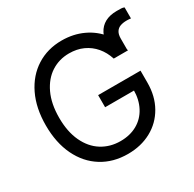

<svg xmlns="http://www.w3.org/2000/svg" viewBox="-159 -884 1071 1061"><g transform="rotate(-30 377.0 -353.5)"><path d="M560.5 -486.3 564.5 -562.5Q567.4 -608.4 584 -640.6Q600.6 -672.9 631.3 -689.5Q662.1 -706.1 706.1 -706.1Q723.6 -706.1 734.9 -705.6Q746.1 -705.1 753.9 -701.2V-630.9Q740.2 -632.8 727.5 -632.8Q704.1 -632.8 686.5 -626.5Q668.9 -620.1 659.2 -604.5Q649.4 -588.9 649.4 -562.5V-486.3ZM360.4 -634.8Q296.9 -634.8 246.1 -602.1Q195.3 -569.3 165.5 -505.9Q135.7 -442.4 135.7 -353.5Q135.7 -264.6 165.5 -201.2Q195.3 -137.7 247.6 -105Q299.8 -72.3 366.2 -72.3Q426.8 -72.3 472.7 -98.1Q518.6 -124 543.9 -171.9Q569.3 -219.7 569.3 -282.2L595.7 -277.3H384.8V-354.5H655.3V-278.3Q655.3 -192.4 618.2 -127Q581.1 -61.5 515.6 -25.9Q450.2 9.8 366.2 9.8Q272.5 9.8 201.2 -34.7Q129.9 -79.1 90.3 -161.1Q50.8 -243.2 50.8 -353.5Q50.8 -463.9 90.3 -545.9Q129.9 -627.9 200.2 -672.4Q270.5 -716.8 360.4 -716.8Q434.6 -716.8 496.1 -688Q557.6 -659.2 598.1 -606.9Q638.7 -554.7 651.4 -486.3H560.5Q545.9 -532.2 517.6 -565.4Q489.3 -598.6 449.7 -616.7Q410.2 -634.8 360.4 -634.8Z"/></g></svg>

Font: Pretendard Std Variable
Style: Regular
Weight: 400
Designer: Base glyphs from Inter by Rasmus Andersson; Hangeul glyphs from Noto Sans CJK(Source Han Sans) by Jang Soo-young and Kan
Foundry: Kil Hyung-jin
Version: Version 1.309;Glyphs 3.2 (3225)